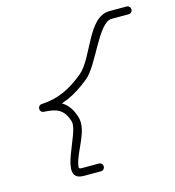

<svg xmlns="http://www.w3.org/2000/svg" viewBox="-101 -644 765 837"><g transform="rotate(-15 281.5 -225.5)"><path d="M545.8 -558.5C545.8 -558.5 545.8 -558.5 545.8 -558.5C520.2 -558.5 494.5 -558.5 468.8 -558.5C369.4 -558.5 340.6 -381.8 270.5 -324.5C270.5 -324.5 270.5 -324.6 270.6 -324.6C270.6 -324.6 270.6 -324.6 270.6 -324.6C210.4 -275.9 156.9 -247.8 79 -243.5C67.9 -242.9 62.4 -234.4 62.5 -225.9C62.5 -217.4 68.1 -209 79.2 -208.5C136.8 -206 168.1 -193.8 185.6 -135.9C185.6 -135.9 185.6 -136 185.5 -136C185.5 -136.1 185.5 -136.1 185.5 -136.1C201.6 -80.9 58.8 106.5 175.1 106.5C200.8 106.5 226.4 106.5 252.1 106.5C261.8 106.5 269.6 98.6 269.6 89C269.6 79.3 261.8 71.5 252.1 71.5C252.1 71.5 252.1 71.5 252.1 71.5C226.4 71.5 200.8 71.5 175.1 71.5C160.7 71.5 161.5 66.4 164.1 53.1C176 -7.6 237.6 -82.5 219.1 -145.9C219.1 -145.9 219.1 -145.9 219.1 -146C219.1 -146 219.1 -146.1 219.1 -146.1C197.2 -218.4 153 -240.3 80.7 -243.5C69.6 -244 64.2 -234.9 64.2 -225.9C64.3 -216.9 69.9 -207.9 80.9 -208.5C166.3 -213.3 226.7 -244.1 292.6 -297.4C292.6 -297.4 292.6 -297.4 292.6 -297.4C292.7 -297.4 292.7 -297.5 292.7 -297.5C352.2 -346.1 408.7 -523.5 468.8 -523.5C494.5 -523.5 520.2 -523.5 545.8 -523.5C555.5 -523.5 563.3 -531.3 563.3 -541C563.3 -550.6 555.5 -558.5 545.8 -558.5Z"/></g></svg>

Font: FRB American Cursive Guidelines
Style: Italic
Weight: 400
Italic angle: -25°
Version: Version 2.0;Modular Font Editor K font №1